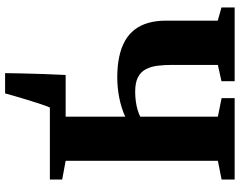

<svg xmlns="http://www.w3.org/2000/svg" viewBox="-116 -668 963 772"><g transform="rotate(90 366.0 -281.5)"><path d="M273.5 180Q274 150 274.8 109.2Q275.5 68.5 277.2 23.8Q279 -21 281 -63.5H448.5V-303Q415 -287.5 373.5 -279.2Q332 -271 291 -271Q244.5 -271 208 -278.8Q171.5 -286.5 144 -302Q116.5 -317.5 98.5 -341Q80.5 -364.5 71.5 -396Q62.5 -427.5 62.5 -467.5V-675L9.5 -690V-743H306V-690L240.5 -675.5V-491Q240.5 -460 243.8 -433.2Q247 -406.5 257.8 -386Q268.5 -365.5 290.2 -354.2Q312 -343 348.5 -343Q367 -343 386.2 -345.5Q405.5 -348 422 -353Q438.5 -358 448.5 -363.5V-675.5L374 -690.5V-743H701.5V-690.5L626 -675.5V-63.5L701.5 -49.5V0H412Q406.5 11.5 398.2 36.5Q390 61.5 381 90.5Q372 119.5 365 144.2Q358 169 355 180Z"/></g></svg>

Font: Merriweather 60pt Black
Style: Regular
Weight: 900
Version: Version 2.100